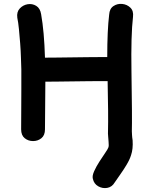

<svg xmlns="http://www.w3.org/2000/svg" viewBox="-20 -734 784 999"><path d="M577 215Q587 200 604.5 175.5Q622 151 638.5 123.5Q655 96 662 73Q673 41 670 -4Q669 -9 668 -18.5Q667 -28 667 -31Q666 -44 666 -51Q668 -114 664 -364Q661 -551 672 -646Q676 -677 658.5 -694Q641 -711 616 -713.5Q591 -716 570.5 -702.5Q550 -689 548 -658Q538 -576 538 -437Q529 -437 501 -437Q473 -437 435 -436.5Q397 -436 355.5 -435.5Q314 -435 276.5 -434.5Q239 -434 214 -434Q210 -570 194 -660Q189 -691 168.5 -703.5Q148 -716 124 -712Q100 -708 83 -690Q66 -672 70 -642Q75 -618 78.5 -582.5Q82 -547 85 -508Q88 -469 89 -433.5Q90 -398 91 -373Q91 -323 91 -266.5Q91 -210 90.5 -156.5Q90 -103 90 -61Q90 -30 108.5 -15Q127 0 152 0Q177 0 195.5 -15Q214 -30 214 -61Q214 -100 215 -183Q216 -266 216 -309Q241 -309 278.5 -309.5Q316 -310 357 -310.5Q398 -311 436.5 -311.5Q475 -312 502.5 -312Q530 -312 540 -312Q544 -133 542 -55Q541 -40 543 -21Q543 -18 544 -9Q545 0 545 5Q547 25 544 33Q542 40 528 60.5Q514 81 497.5 106.5Q481 132 470 156.5Q459 181 463 196Q469 223 491.5 235.5Q514 248 538.5 243.5Q563 239 577 215Z"/></svg>

Font: Balsamiq Sans
Style: Bold
Weight: 700
Designer: Michael Angeles
Foundry: Balsamiq SRL
Version: Version 1.020; ttfautohint (v1.8.4.7-5d5b);gftools[0.9.26]